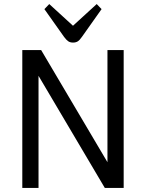

<svg xmlns="http://www.w3.org/2000/svg" viewBox="-20 -927 720 947"><path d="M90 0V-680H183L510 -127V-680H590V0H497L170 -553V0ZM340 -717Q326 -717 316.5 -723.5Q307 -730 296 -745L199 -882L223 -907L340 -800L457 -907L481 -882L384 -745Q373 -729 363.5 -723Q354 -717 340 -717Z"/></svg>

Font: Imprima
Style: Regular
Weight: 400
Designer: Eduardo Tunni
Foundry: Eduardo Tunni
Version: Version 1.002; ttfautohint (v1.8.4.7-5d5b);gftools[0.9.23]